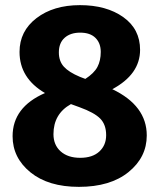

<svg xmlns="http://www.w3.org/2000/svg" viewBox="-20 -710 621 747"><path d="M417 -363Q551 -299 551 -183Q551 -98 480 -40.5Q409 17 287 17Q168 17 98.5 -39.5Q29 -96 29 -180Q29 -293 155 -348Q56 -406 56 -508Q56 -589 122 -639.5Q188 -690 291 -690Q394 -690 459.5 -643.5Q525 -597 525 -516Q525 -421 417 -363ZM292 -583Q254 -583 231.5 -563Q209 -543 209 -506Q209 -472 228.5 -450.5Q248 -429 291 -411L312 -403Q346 -425 359 -449.5Q372 -474 372 -508Q372 -542 351.5 -562.5Q331 -583 292 -583ZM393 -184Q393 -225 370 -248.5Q347 -272 289 -293L256 -305Q188 -267 188 -188Q188 -146 216 -121Q244 -96 292 -96Q340 -96 366.5 -120.5Q393 -145 393 -184Z"/></svg>

Font: Fira Sans
Style: Bold
Weight: 700
Designer: bBox Type GmbH & Carrois Corporate GbR & Edenspiekermann AG
Foundry: bBox Type GmbH & Carrois Corporate GbR & Edenspiekermann AG
Version: Version 4.301;PS 004.301;hotconv 1.0.88;makeotf.lib2.5.64775